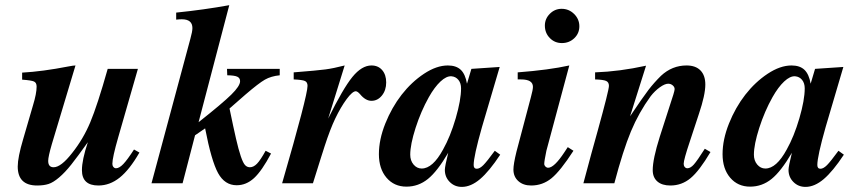

<svg xmlns="http://www.w3.org/2000/svg" viewBox="-20 -711 3311 745"><path d="M500 -130.9 521 -119.1Q482.9 -52.7 444.6 -22Q406.2 8.8 361.8 8.8Q297.9 8.8 297.9 -50.8Q297.9 -90.3 320.8 -159.2Q280.8 -103 256.6 -72.5Q232.4 -42 209.5 -22.5Q186.5 -2.9 168.2 2.9Q149.9 8.8 124 8.8Q48.8 8.8 48.8 -64.9Q48.8 -100.1 69.8 -170.9L107.9 -301.8Q122.1 -348.1 122.1 -375Q122.1 -390.1 111.8 -394.8Q101.6 -399.4 65.9 -401.9V-429.2Q145 -433.6 245.1 -453.1Q265.1 -457 272.9 -457L181.2 -151.9Q167 -103 167 -86.9Q167 -62 188 -62Q216.8 -62 259.8 -117.2Q302.7 -170.9 330.3 -236.6Q357.9 -302.2 397.9 -443.8H515.1L439 -179.2Q416 -99.6 416 -75.2Q416 -67.9 420.2 -63Q424.3 -58.1 430.2 -58.1Q442.9 -58.1 458.5 -74.5Q474.1 -90.8 500 -130.9Z M736.8 -186 688.5 0H567.9L718.8 -561Q726.6 -588.9 726.6 -602.1Q726.6 -636.2 685.5 -636.2Q675.3 -636.2 663.6 -634.8V-662.1Q772.9 -673.3 869.6 -690.9L750.5 -236.8Q843.3 -310.1 877.4 -343.8Q911.6 -377.4 911.6 -396Q911.6 -408.2 900.9 -413.3Q890.1 -418.5 861.8 -418.9L860.8 -443.8H1065.4V-418.9Q1031.7 -415.5 1007.8 -401.9Q983.9 -388.2 932.6 -344.2L870.6 -290Q886.2 -214.4 895.8 -172.9Q905.3 -131.3 914.3 -104.7Q923.3 -78.1 931.2 -70.1Q939 -62 949.7 -62Q963.9 -62 977.3 -75.9Q990.7 -89.8 1010.7 -126L1031.7 -115.2Q996.1 -47.9 965.8 -20Q935.5 7.8 898.4 7.8Q852.1 7.8 826.2 -39.3Q800.3 -86.4 775.9 -212.9Z M1119.6 -402.8V-430.2Q1212.4 -437.5 1243.2 -441.7Q1273.9 -445.8 1317.4 -457L1253.4 -251Q1311 -367.7 1347.4 -412.4Q1383.8 -457 1421.4 -457Q1447.3 -457 1462.9 -439Q1478.5 -420.9 1478.5 -391.1Q1478.5 -360.8 1461.9 -340.3Q1445.3 -319.8 1421.4 -319.8Q1398.4 -319.8 1377.4 -345.2Q1367.2 -356.9 1360.4 -356.9Q1347.7 -356.9 1325.2 -326.7Q1302.7 -296.4 1280.8 -251Q1261.2 -210 1239.7 -144Q1237.8 -136.2 1232.9 -122.6Q1228 -108.9 1226.6 -103Q1222.2 -88.9 1194.3 0H1074.7Q1173.3 -340.3 1173.3 -377.9Q1173.3 -392.1 1163.3 -396.7Q1153.3 -401.4 1119.6 -402.8Z M1899.9 -126 1920.9 -110.8Q1878.4 -46.4 1842.8 -16.1Q1807.1 14.2 1772 14.2Q1744.1 14.2 1725.1 -4.9Q1706.1 -23.9 1706.1 -51.8Q1706.1 -65.4 1719.2 -118.2Q1677.2 -46.4 1640.4 -16.6Q1603.5 13.2 1557.1 13.2Q1509.3 13.2 1479.7 -21.5Q1450.2 -56.2 1450.2 -112.8Q1450.2 -169.4 1475.1 -231.7Q1500 -293.9 1538.3 -343.3Q1576.7 -392.6 1625.2 -424.8Q1673.8 -457 1717.8 -457Q1750 -457 1767.8 -440.2Q1785.6 -423.3 1792 -386.2L1809.1 -443.8L1918.9 -451.2L1850.1 -217.8Q1817.9 -104.5 1817.9 -70.8Q1817.9 -56.2 1830.1 -56.2Q1841.3 -56.2 1855.5 -70.3Q1869.6 -84.5 1899.9 -126ZM1731.9 -415Q1712.4 -416.5 1689.2 -394.8Q1666 -373 1644 -334Q1613.3 -279.3 1592.5 -214.6Q1571.8 -149.9 1571.8 -110.8Q1571.8 -87.9 1584.7 -72.5Q1597.7 -57.1 1616.2 -57.1Q1659.2 -57.1 1699.2 -130.9Q1727.5 -181.2 1748.3 -252.2Q1769 -323.2 1769 -368.2Q1769 -388.2 1758.8 -400.9Q1748.5 -413.6 1731.9 -415Z M2183.1 -140.1 2205.1 -126Q2154.3 -47.4 2119.9 -19.3Q2085.4 8.8 2041 8.8Q2010.3 8.8 1991.2 -8.3Q1972.2 -25.4 1972.2 -53.2Q1972.2 -74.2 1983.9 -122.1L2040 -334Q2047.9 -362.8 2047.9 -374Q2047.9 -402.8 2002 -402.8H1988.8V-430.2Q2110.4 -439.5 2189 -457L2100.1 -126Q2091.8 -85.9 2091.8 -75.2Q2091.8 -69.3 2096.4 -64.7Q2101.1 -60.1 2106.9 -60.1Q2130.4 -60.1 2169.9 -120.1ZM2159.2 -676.8Q2187.5 -676.8 2207.8 -656.7Q2228 -636.7 2228 -608.9Q2228 -581.5 2208.3 -562.7Q2188.5 -543.9 2160.2 -543.9Q2132.3 -543.9 2113.3 -563.5Q2094.2 -583 2094.2 -611.8Q2094.2 -638.2 2113.5 -657.5Q2132.8 -676.8 2159.2 -676.8Z M2714.8 -133.8 2736.8 -121.1Q2693.8 -48.3 2659.7 -19.8Q2625.5 8.8 2581.1 8.8Q2548.8 8.8 2530.8 -6.8Q2512.7 -22.5 2512.7 -50.8Q2512.7 -93.8 2540 -180.2L2592.8 -344.2Q2597.7 -360.4 2597.7 -365.2Q2597.7 -373.5 2590.1 -379.9Q2582.5 -386.2 2572.8 -386.2Q2559.6 -386.2 2540 -372.1Q2520.5 -357.9 2504.9 -337.9Q2459 -274.9 2428.2 -201.2Q2397.5 -127.4 2363.8 0H2243.7Q2276.9 -125 2298.8 -202.1Q2342.8 -361.3 2342.8 -377.9Q2342.8 -392.1 2331.8 -397Q2320.8 -401.9 2289.1 -402.8V-430.2Q2384.8 -433.6 2486.8 -456.1L2424.8 -259.8Q2474.6 -334 2496.3 -362.3Q2518.1 -390.6 2544.9 -417Q2587.9 -457 2644 -457Q2679.2 -457 2698 -437.7Q2716.8 -418.5 2716.8 -382.8Q2716.8 -342.8 2691.9 -269L2656.7 -162.1Q2632.8 -90.8 2632.8 -75.2Q2632.8 -67.9 2637 -63Q2641.1 -58.1 2647 -58.1Q2659.2 -58.1 2672.1 -72.5Q2685.1 -86.9 2714.8 -133.8Z M3233.4 -126 3254.4 -110.8Q3211.9 -46.4 3176.3 -16.1Q3140.6 14.2 3105.5 14.2Q3077.6 14.2 3058.6 -4.9Q3039.6 -23.9 3039.6 -51.8Q3039.6 -65.4 3052.7 -118.2Q3010.7 -46.4 2973.9 -16.6Q2937 13.2 2890.6 13.2Q2842.8 13.2 2813.2 -21.5Q2783.7 -56.2 2783.7 -112.8Q2783.7 -169.4 2808.6 -231.7Q2833.5 -293.9 2871.8 -343.3Q2910.2 -392.6 2958.7 -424.8Q3007.3 -457 3051.3 -457Q3083.5 -457 3101.3 -440.2Q3119.1 -423.3 3125.5 -386.2L3142.6 -443.8L3252.4 -451.2L3183.6 -217.8Q3151.4 -104.5 3151.4 -70.8Q3151.4 -56.2 3163.6 -56.2Q3174.8 -56.2 3189 -70.3Q3203.1 -84.5 3233.4 -126ZM3065.4 -415Q3045.9 -416.5 3022.7 -394.8Q2999.5 -373 2977.5 -334Q2946.8 -279.3 2926 -214.6Q2905.3 -149.9 2905.3 -110.8Q2905.3 -87.9 2918.2 -72.5Q2931.2 -57.1 2949.7 -57.1Q2992.7 -57.1 3032.7 -130.9Q3061 -181.2 3081.8 -252.2Q3102.5 -323.2 3102.5 -368.2Q3102.5 -388.2 3092.3 -400.9Q3082 -413.6 3065.4 -415Z"/></svg>

Font: Accordance
Style: Bold-Italic
Weight: 700
Italic angle: -11°
Version: Version 1.2 (build January 31, 2020) Miklal Software Solutio